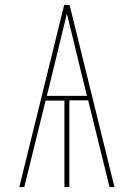

<svg xmlns="http://www.w3.org/2000/svg" viewBox="-20 -755 540 775"><path d="M58 0 239 -735H261L442 0H422L336 -350H260V0H240V-349H164L78 0ZM169 -368H331L301 -490Q288 -543 275.5 -595.5Q263 -648 250 -700Q237 -648 224.5 -595.5Q212 -543 199 -490Z"/></svg>

Font: Iosevka SS04 Thin
Style: Regular
Weight: 100
Monospace: yes
Designer: Belleve Invis
Foundry: Belleve Invis
Version: Version 19.0.0; ttfautohint (v1.8.4)